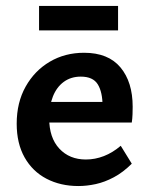

<svg xmlns="http://www.w3.org/2000/svg" viewBox="-20 -611 502 644"><path d="M243 13Q183 13 136 -11.5Q89 -36 62.5 -83Q36 -130 36 -196Q36 -267 66 -320.5Q96 -374 147 -404Q198 -434 262 -434Q343 -434 384 -385Q425 -336 425 -253Q425 -242 424.5 -227.5Q424 -213 422 -200H324V-255Q324 -302 308 -328Q292 -354 251 -354Q218 -354 194 -336.5Q170 -319 157.5 -287.5Q145 -256 145 -214Q145 -149 179 -112.5Q213 -76 268 -76Q299 -76 328.5 -87.5Q358 -99 385 -122L422 -62Q393 -33 362 -16.5Q331 0 301 6.5Q271 13 243 13ZM92 -200 105 -269H409V-200ZM111 -509V-591H376V-509Z"/></svg>

Font: Ysabeau
Style: Bold
Weight: 700
Designer: Christian Thalmann (Catharsis Fonts)
Version: Version 2.000;gftools[0.9.27.dev2+g8671c4b]